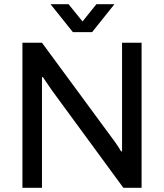

<svg xmlns="http://www.w3.org/2000/svg" viewBox="-20 -888 776 908"><path d="M86.1 0V-686H178.4L510.9 -234.1Q516.4 -227.7 524.3 -216Q532.2 -204.4 540.1 -192.5Q547.9 -180.7 552.6 -172.4H557.2Q557.2 -188.2 557.2 -203.5Q557.2 -218.8 557.2 -234.1V-686H649.6V0H563.3L226.1 -459.9Q218.6 -470.5 205.1 -490.6Q191.6 -510.6 183 -523.1H178.5Q178.5 -507.3 178.5 -491.8Q178.5 -476.2 178.5 -459.9V0ZM219.1 -868H304.4L392.2 -759.4L348.1 -758.9L435.8 -868H521.1L415.6 -736H324.7Z"/></svg>

Font: Archivo Variable SemiBold
Style: Regular
Weight: 600
Designer: Hector Gatti
Foundry: Omnibus-Type
Version: Version 2.001